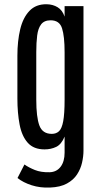

<svg xmlns="http://www.w3.org/2000/svg" viewBox="-20 -761 478 894"><path d="M212.9 112.3Q167 114.3 127.4 101.6Q87.9 88.9 61.5 67.9L93.8 4.9Q113.8 19 142.3 30.5Q170.9 42 210.9 41Q243.7 40 262.2 15.6Q280.8 -8.8 280.8 -50.3V-125Q266.1 -88.9 241.7 -77.1Q217.3 -65.4 187.5 -65.4Q136.7 -65.4 109.1 -96.4Q81.5 -127.4 71.3 -181.2Q61 -234.9 61 -302.2V-501.5Q61 -569.8 74 -624.3Q86.9 -678.7 117.2 -710.4Q147.5 -742.2 197.8 -741.2Q226.1 -740.7 248.3 -727.3Q270.5 -713.9 280.8 -683.6V-732.4H368.7V-59.1Q368.7 -33.2 362.1 -3.9Q355.5 25.4 338.9 51Q322.3 76.7 291.7 93.5Q261.2 110.4 212.9 112.3ZM221.2 -137.7Q241.7 -137.7 254.9 -150.1Q268.1 -162.6 274.4 -197Q280.8 -231.4 280.8 -297.4V-517.6Q280.8 -592.3 268.8 -629.4Q256.8 -666.5 215.8 -666.5Q186 -666.5 171.6 -647.7Q157.2 -628.9 153.1 -595.7Q148.9 -562.5 148.9 -518.6V-296.4Q148.9 -215.8 163.3 -176.8Q177.7 -137.7 221.2 -137.7Z"/></svg>

Font: AntonioLight
Style: Regular
Weight: 300
Designer: Vernon Adams
Foundry: Vernon Adams
Version: Version 1.002